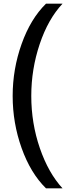

<svg xmlns="http://www.w3.org/2000/svg" viewBox="-20 -843 390 1043"><path d="M230 180.2Q146 97.7 97.4 -38.6Q48.8 -174.8 48.8 -321.8Q48.8 -467.8 97.4 -604.2Q146 -740.7 230 -823.2H319.8Q241.2 -739.3 195.6 -603.3Q149.9 -467.3 149.9 -321.8Q149.9 -173.3 196.5 -38.1Q243.2 97.2 319.8 180.2Z"/></svg>

Font: Lumene Sans Medium
Style: Regular
Weight: 500
Designer: Deni Anggara
Version: Version 1.003;Glyphs 3.1.2 (3151)